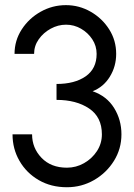

<svg xmlns="http://www.w3.org/2000/svg" viewBox="-20 -734 534 766"><path d="M247 13Q183.5 13 134.5 -15.5Q85.5 -44 57.8 -92Q30 -140 30 -198H108Q108 -143.5 145.8 -104.2Q183.5 -65 247 -65Q283.5 -65 315.2 -83Q347 -101 366.8 -131.2Q386.5 -161.5 386.5 -198Q386.5 -267 335.5 -301.2Q284.5 -335.5 205.5 -335.5V-399Q278 -399 321.8 -429.5Q365.5 -460 365.5 -519Q365.5 -551 348.2 -577.2Q331 -603.5 303.2 -619.5Q275.5 -635.5 243.5 -635.5Q211.5 -635.5 182.2 -619.5Q153 -603.5 134.5 -577.2Q116 -551 116 -519H38Q38 -572.5 66.8 -616.8Q95.5 -661 142.2 -687.2Q189 -713.5 243 -713.5Q296 -713.5 341.8 -687.2Q387.5 -661 415.5 -617Q443.5 -573 443.5 -519Q443.5 -469 418.2 -428Q393 -387 349.5 -370Q406 -350.5 435.2 -303.2Q464.5 -256 464.5 -198Q464.5 -140 434.5 -92Q404.5 -44 355 -15.5Q305.5 13 247 13Z"/></svg>

Font: Urbanist
Style: Regular
Weight: 400
Designer: Corey Hu
Foundry: Corey Hu
Version: Version 1.330; ttfautohint (v1.8.4.7-5d5b)